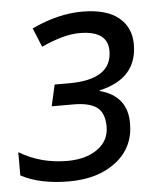

<svg xmlns="http://www.w3.org/2000/svg" viewBox="-47 -585 528 634"><g transform="rotate(-5 217.0 -267.5)"><path d="M327.1 -408.2Q327.1 -475.1 233.4 -475.1Q181.6 -475.1 106.9 -440.9L81.1 -503.9Q168 -544.9 248 -544.9Q328.1 -544.9 368.7 -512Q409.2 -479 409.2 -422.9Q409.2 -308.6 283.2 -280.8V-278.8Q374 -254.9 374 -164.1Q374 -84 313.7 -37.1Q253.4 9.8 157.2 9.8Q61 9.8 -2 -23.9V-101.1Q68.8 -58.1 157.2 -58.1Q219.2 -58.1 257.6 -85.7Q295.9 -113.3 295.9 -159.2Q295.9 -205.1 271 -223.6Q246.1 -242.2 193.8 -242.2H121.1L137.2 -313H185.1Q327.1 -313 327.1 -408.2Z"/></g></svg>

Font: OpenSans-Italic
Style: Italic
Weight: 400
Italic angle: -12°
Foundry: Ascender Corporation
Version: Version 1.10